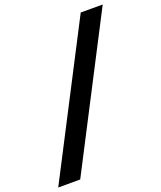

<svg xmlns="http://www.w3.org/2000/svg" viewBox="-161 -861 922 1100"><g transform="rotate(-20 300.0 -311.0)"><path d="M1 138 465 -760H599L135 138Z"/></g></svg>

Font: IBM Plex Mono
Style: Bold Italic
Weight: 700
Italic angle: -9°
Monospace: yes
Designer: Mike Abbink, Paul van der Laan, Pieter van Rosmalen
Foundry: Bold Monday
Version: Version 2.3